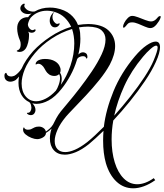

<svg xmlns="http://www.w3.org/2000/svg" viewBox="-20 -797 890 1039"><path d="M701 222Q649 222 610.5 186Q572 150 553 86Q538 33 538 -36Q538 -49 538.5 -62.5Q539 -76 540 -89Q517 -67 497 -48.5Q477 -30 461 -17Q423 13 390 26.5Q357 40 331 40Q293 40 271.5 16Q250 -8 250 -48Q250 -73 259 -101Q245 -87 229 -78Q228 -62 212 -53Q196 -44 181 -44Q168 -44 150 -51Q132 -58 118.5 -69.5Q105 -81 105 -94V-97Q105 -106 110 -108Q112 -101 118 -98Q124 -95 131 -95Q144 -95 152 -100Q159 -104 168 -108Q177 -112 191 -112Q204 -112 215 -104.5Q226 -97 228 -85Q236 -90 247.5 -100Q259 -110 267 -123Q275 -140 285 -158Q295 -176 309 -194Q320 -208 348 -241Q376 -274 410 -318Q444 -362 476.5 -410Q509 -458 530 -503Q551 -548 551 -583Q551 -614 529.5 -633Q508 -652 457 -653Q445 -653 432.5 -652Q420 -651 407 -649Q412 -635 413.5 -619.5Q415 -604 415 -587Q415 -548 404 -502Q416 -514 429 -514Q435 -514 441 -511Q448 -508 450.5 -502Q453 -496 453 -490Q453 -483 450.5 -480.5Q448 -478 445 -485Q442 -493 428 -493Q419 -493 409 -488Q399 -483 396 -473V-472Q383 -429 361 -388.5Q339 -348 313 -316Q279 -273 244 -254Q209 -235 178 -235Q166 -235 155 -238Q172 -221 172 -202Q172 -191 164 -181Q157 -174 147 -174Q136 -174 128.5 -180.5Q121 -187 133 -187Q140 -187 145 -195.5Q150 -204 150 -214Q150 -219 148 -228Q146 -237 139 -244Q112 -256 96 -283.5Q80 -311 80 -349Q80 -365 83 -383Q74 -372 65 -364Q50 -355 36 -355Q23 -355 13.5 -363Q4 -371 4 -387Q4 -398 9.5 -401.5Q15 -405 16 -398Q21 -383 42 -383Q46 -383 50 -384.5Q54 -386 58 -387Q66 -391 77.5 -402Q89 -413 97 -426Q107 -449 122.5 -472.5Q138 -496 160 -521Q198 -562 252 -598Q306 -634 365 -652Q352 -680 330.5 -701Q309 -722 277 -732Q256 -739 233 -739Q208 -739 185.5 -729.5Q163 -720 146 -701Q136 -688 131 -666Q131 -654 139 -644Q147 -634 156 -634Q161 -634 165 -637Q166 -638 168 -638Q176 -638 171 -629Q164 -620 152 -620H149Q141 -620 133 -626Q135 -622 135 -620Q137 -617 137 -612Q137 -607 137 -602Q137 -587 132.5 -567.5Q128 -548 119 -534Q106 -516 86 -516Q83 -516 80 -516.5Q77 -517 74 -518Q70 -520 70 -521Q70 -523 81 -528Q92 -536 92 -557Q92 -570 88 -578Q81 -594 77 -611Q73 -628 73 -643Q73 -656 76 -666Q84 -688 100 -696.5Q116 -705 132 -704Q136 -710 141 -715Q146 -720 151 -724Q142 -721 132 -721Q113 -721 101.5 -730.5Q90 -740 90 -752Q90 -764 101 -773Q107 -778 111.5 -777Q116 -776 113 -771Q109 -764 115 -755.5Q121 -747 131 -741Q137 -738 147.5 -735.5Q158 -733 168 -735Q204 -756 250 -756Q268 -756 284 -753Q331 -744 360 -720Q389 -696 402 -662Q416 -664 430 -665.5Q444 -667 458 -667Q532 -666 567.5 -632Q603 -598 603 -548Q603 -502 574 -447Q552 -407 517 -363.5Q482 -320 444.5 -280Q407 -240 377.5 -209.5Q348 -179 337 -166Q306 -129 291 -94.5Q276 -60 276 -34Q276 -6 291 10Q306 26 333 26Q356 26 386 13Q416 0 452 -28Q472 -44 494.5 -65Q517 -86 542 -111Q553 -203 594 -303Q635 -403 710 -492Q743 -531 773 -551.5Q803 -572 822 -572Q846 -572 846 -541Q846 -528 840.5 -507.5Q835 -487 823 -461Q802 -414 764.5 -358.5Q727 -303 682.5 -248Q638 -193 593 -145Q584 -93 584 -43Q584 27 601 82Q618 137 649.5 168.5Q681 200 723 200Q743 200 765.5 192Q788 184 812 167L820 178Q789 200 758.5 211Q728 222 701 222ZM277 -649Q264 -649 256.5 -660Q249 -671 249 -685Q249 -706 263 -723Q267 -728 272 -731Q277 -734 273 -730Q268 -725 266 -718.5Q264 -712 264 -706Q264 -695 267 -689Q271 -679 279.5 -672Q288 -665 295 -669Q304 -673 303 -667.5Q302 -662 294.5 -655.5Q287 -649 277 -649ZM176 -249Q199 -249 227 -263Q255 -277 283 -307Q283 -308 283.5 -308.5Q284 -309 284 -309Q290 -317 297.5 -337.5Q305 -358 305 -376Q305 -388 300 -396Q290 -386 274 -386Q259 -386 246 -394Q234 -403 228.5 -412.5Q223 -422 219 -429Q215 -437 206 -444.5Q197 -452 187 -452Q179 -452 174 -447Q174 -448 173.5 -449Q173 -450 173 -452Q173 -457 178 -463Q185 -471 197.5 -474.5Q210 -478 223 -478Q257 -478 278 -465Q293 -456 300.5 -443Q308 -430 308 -418Q308 -409 305 -403Q314 -390 314 -370Q314 -356 309 -338Q341 -382 361.5 -442.5Q382 -503 382 -562Q382 -604 370 -640Q312 -623 258.5 -587.5Q205 -552 169 -509Q131 -464 114 -422Q97 -380 97 -345Q97 -302 119 -275.5Q141 -249 176 -249ZM598 -171Q643 -221 686 -275.5Q729 -330 762 -380.5Q795 -431 811 -469Q833 -522 833 -539Q833 -550 825 -550Q815 -550 794.5 -532Q774 -514 754 -490Q690 -414 652.5 -331.5Q615 -249 598 -171ZM794 -645Q782 -645 764 -653Q746 -661 727.5 -668.5Q709 -676 695 -676Q680 -676 673 -669.5Q666 -663 662 -657Q659 -655 656 -651Q653 -647 649 -647Q646 -647 646 -654Q646 -661 653 -674.5Q660 -688 671.5 -699.5Q683 -711 695 -711Q708 -711 727.5 -703.5Q747 -696 766.5 -688.5Q786 -681 798 -681Q816 -681 832 -701Q839 -710 846 -710Q850 -710 850 -706Q850 -705 848 -699Q843 -684 827 -664.5Q811 -645 794 -645Z"/></svg>

Font: Fleur De Leah
Style: Regular
Weight: 400
Designer: Robert E. Leuschke
Foundry: Robert E. Leuschke
Version: Version 1.010; ttfautohint (v1.8.3)